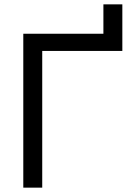

<svg xmlns="http://www.w3.org/2000/svg" viewBox="-20 -862 611 882"><path d="M87 0V-707H455V-842H542V-628H174V0Z"/></svg>

Font: Onest
Style: Regular
Weight: 400
Designer: Dmitri Voloshin, Andrey Kudryavtsev
Foundry: Dmitri Voloshin, Andrey Kudryavtsev
Version: Version 1.000;gftools[0.9.33]